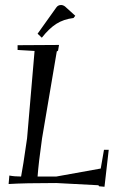

<svg xmlns="http://www.w3.org/2000/svg" viewBox="-20 -710 471 751"><path d="M127 -578.1 200.2 -680.7Q207 -690.4 218.8 -690.4Q226.6 -690.4 234.4 -684.6L274.4 -648.4L267.6 -639.6Q228.5 -634.8 200.2 -616.7Q171.9 -598.6 143.6 -562.5ZM13.7 9.8 16.6 -23.4Q36.1 -19.5 62.5 -19.5Q69.3 -52.7 85.9 -168.9L115.2 -510.7L48.8 -514.6V-533.2L210.9 -534.2L207 -511.7L202.1 -508.8L144.5 -168.9Q130.9 -73.2 127 -19.5H200.2L374 -50.8L386.7 -124H405.3L388.7 20.5L367.2 18.6L365.2 14.6L200.2 5.9Q74.2 5.9 13.7 9.8Z"/></svg>

Font: Kleymisska
Style: Regular
Weight: 500
Italic angle: -8°
Designer: gluk
Foundry: gluk
Version: Version 0.298